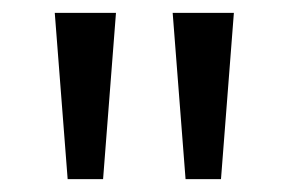

<svg xmlns="http://www.w3.org/2000/svg" viewBox="-20 -734 448 298"><path d="M160 -714 140 -456H85L65 -714ZM343 -714 323 -456H268L248 -714Z"/></svg>

Font: lguzrati25
Style: Book
Weight: 400
Designer: Jelle Bosma - Monotype Design Team, Universal Thirst
Foundry: Monotype Imaging Inc.
Version: Version 2.106